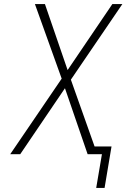

<svg xmlns="http://www.w3.org/2000/svg" viewBox="-20 -755 640 940"><path d="M492 165H451L479 0H409L298 -323L79 0H30L282 -370L151 -735H200L311 -412L530 -735H579L327 -365L443 -38H526Z"/></svg>

Font: Iosevka XLt Ex Obl
Style: Regular
Weight: 200
Width: 7
Italic angle: -9°
Monospace: yes
Designer: Belleve Invis
Foundry: Belleve Invis
Version: Version 32.5.0; ttfautohint (v1.8.4)